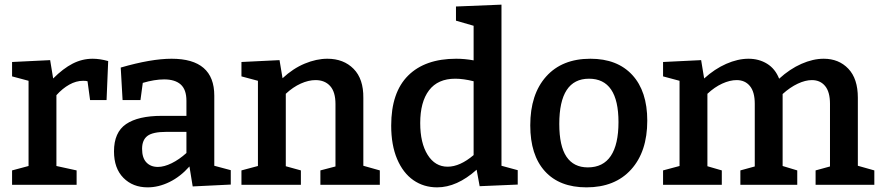

<svg xmlns="http://www.w3.org/2000/svg" viewBox="-20 -796 3798 827"><path d="M446 -533 439 -365H368L357 -446Q351 -448 338 -448Q308 -448 278.5 -431.5Q249 -415 223 -386V-81L310 -62V0H32V-62L103 -81V-448L32 -467V-529L196 -537L209 -458Q252 -501 293 -522Q334 -543 379 -543Q410 -543 446 -533Z M903 -82 974 -63V-1L810 7L796 -79Q757 -35 710 -12Q663 11 616 11Q552 11 511.5 -30Q471 -71 471 -144Q471 -226 523 -261.5Q575 -297 677 -297H783V-362Q783 -410 758.5 -432Q734 -454 687 -454Q646 -454 595 -439L585 -365H508L500 -505Q631 -543 719 -543Q903 -543 903 -384ZM783 -137V-228H696Q638 -228 615 -210.5Q592 -193 592 -155Q592 -116 610.5 -96.5Q629 -77 660 -77Q687 -77 719.5 -93Q752 -109 783 -137Z M1545 -82 1616 -62V0H1360V-62L1425 -79V-348Q1425 -400 1402 -425.5Q1379 -451 1339 -451Q1309 -451 1275.5 -436Q1242 -421 1211 -392V-80L1276 -62V0H1020V-62L1091 -81V-448L1020 -467V-529L1184 -537L1197 -459Q1242 -501 1292.5 -522Q1343 -543 1390 -543Q1460 -543 1503 -499.5Q1546 -456 1545 -374Z M2140 -82 2210 -63V-1L2046 6L2033 -65Q1948 11 1863 11Q1805 11 1760.5 -20Q1716 -51 1690.5 -111Q1665 -171 1665 -255Q1665 -398 1738 -470.5Q1811 -543 1945 -543Q1982 -543 2020 -536V-685L1944 -707V-768L2140 -776ZM1908 -78Q1961 -78 2020 -128V-446Q1976 -457 1941 -457Q1866 -457 1828 -407Q1790 -357 1790 -266Q1790 -180 1822 -129Q1854 -78 1908 -78Z M2768 -276Q2768 -143 2698.5 -66Q2629 11 2506 11Q2390 11 2327 -58.5Q2264 -128 2264 -256Q2264 -390 2332.5 -466.5Q2401 -543 2523 -543Q2639 -543 2703.5 -473Q2768 -403 2768 -276ZM2389 -262Q2389 -167 2420 -121Q2451 -75 2512 -75Q2578 -75 2611 -124.5Q2644 -174 2644 -270Q2644 -457 2517 -457Q2389 -457 2389 -262Z M3675 -82 3746 -62V0H3493V-62L3555 -79V-349Q3555 -400 3534 -425.5Q3513 -451 3477 -451Q3449 -451 3416 -435.5Q3383 -420 3351 -391V-380V-81L3414 -62V0H3169V-62L3231 -79V-349Q3231 -400 3210 -425.5Q3189 -451 3153 -451Q3124 -451 3091 -436Q3058 -421 3027 -392V-80L3089 -62V0H2836V-62L2907 -81V-448L2836 -467V-529L3000 -537L3013 -458Q3058 -499 3108 -521Q3158 -543 3204 -543Q3249 -543 3284 -521.5Q3319 -500 3336 -457Q3382 -499 3432 -521Q3482 -543 3528 -543Q3593 -543 3634 -500Q3675 -457 3675 -375Z"/></svg>

Font: Bitter Pro SemiBold
Style: Regular
Weight: 600
Designer: Sol Matas, and Bitter project Authors
Foundry: Sol Matas
Version: Version 1.010